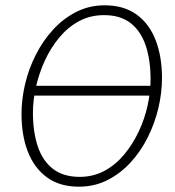

<svg xmlns="http://www.w3.org/2000/svg" viewBox="-20 -691 658 723"><path d="M277 12Q205 12 157 -23Q109 -58 85 -119.5Q61 -181 61 -262Q61 -317 74.5 -374.5Q88 -432 115 -485Q142 -538 180 -579.5Q218 -621 267 -646Q316 -671 374 -671Q446 -671 494 -636.5Q542 -602 566 -540Q590 -478 590 -397Q590 -342 576.5 -284.5Q563 -227 536.5 -174Q510 -121 472 -79.5Q434 -38 385 -13Q336 12 277 12ZM280 -25Q331 -25 373 -47.5Q415 -70 447.5 -109Q480 -148 502.5 -196Q525 -244 536 -294.5Q547 -345 547 -392Q547 -464 529 -518.5Q511 -573 472.5 -603.5Q434 -634 372 -634Q320 -634 278 -611.5Q236 -589 203.5 -550Q171 -511 149 -463Q127 -415 115.5 -364.5Q104 -314 104 -267Q104 -195 122 -140.5Q140 -86 179 -55.5Q218 -25 280 -25ZM93 -331 100 -368H563L556 -331Z"/></svg>

Font: Source Sans 3 Light
Style: Italic
Weight: 300
Italic angle: -11°
Designer: Paul D. Hunt
Foundry: Adobe
Version: Version 3.046;hotconv 1.0.118;makeotfexe 2.5.65603